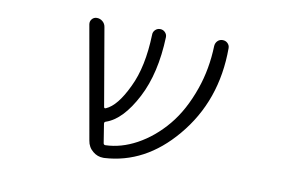

<svg xmlns="http://www.w3.org/2000/svg" viewBox="-61 -651 1122 734"><g transform="rotate(10 500.0 -284.0)"><path d="M768.6 -537.1Q776.4 -529.3 776.4 -518.6Q776.4 -313.5 653.3 -168Q538.1 -31.2 380.9 -22.5Q378.9 -22.5 377 -22.5Q354.5 -22.5 336.9 -37.1Q317.4 -52.7 313.5 -78.1L236.3 -515.6Q234.4 -527.3 241.7 -536.1Q249 -544.9 260.7 -544.9Q273.4 -544.9 283.2 -536.6Q293 -528.3 294.9 -515.6L346.7 -214.8Q347.7 -208 354.5 -210.9Q397.5 -229.5 436.5 -312.5Q475.6 -392.6 479.5 -518.6Q479.5 -529.3 487.3 -537.1Q495.1 -544.9 506.3 -544.9Q517.6 -544.9 525.4 -537.1Q533.2 -529.3 533.2 -518.6Q528.3 -377 478.5 -281.2Q426.8 -181.6 363.3 -160.2Q356.4 -158.2 357.4 -151.4L369.1 -78.1Q370.1 -71.3 377 -71.3Q437.5 -73.2 497.1 -105.5Q559.6 -139.6 609.4 -199.2Q659.2 -258.8 690.4 -348.6Q717.8 -426.8 720.7 -517.6Q721.7 -529.3 729.5 -537.1Q737.3 -544.9 749 -544.9Q760.7 -544.9 768.6 -537.1Z"/></g></svg>

Font: Rounded Mgen+ 1m light
Style: Regular
Weight: 200
Designer: [Source Han Sans]
Ryoko NISHIZUKA  (kana & ideographs); Paul D. Hunt (Latin, Greek & Cyrillic); Wenlong ZHANG  (bopomofo
Version: Version 1.059.20150602